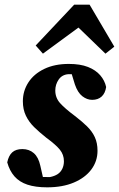

<svg xmlns="http://www.w3.org/2000/svg" viewBox="-20 -788 510 823"><path d="M182 15Q132 15 97.5 3.5Q63 -8 42 -32Q21 -56 11 -92Q17 -121 32.5 -135Q48 -149 76 -149Q105 -149 125 -131.5Q145 -114 153 -77L168 -11L106 -30Q128 -30 149.5 -29.5Q171 -29 194 -29Q214 -33 227 -41.5Q240 -50 247 -64.5Q254 -79 254 -97Q254 -125 236.5 -146.5Q219 -168 178 -198Q149 -221 126.5 -243Q104 -265 91 -292Q78 -319 78 -354Q78 -398 101.5 -434.5Q125 -471 169.5 -492.5Q214 -514 275 -514Q324 -514 357 -501Q390 -488 409.5 -465.5Q429 -443 435 -415Q431 -388 415.5 -374Q400 -360 375 -360Q353 -360 333 -375.5Q313 -391 301 -426L283 -485L339 -469Q323 -470 306.5 -470Q290 -470 273 -470Q246 -468 231.5 -447Q217 -426 217 -400Q217 -369 237.5 -346Q258 -323 301 -291Q331 -268 353 -246.5Q375 -225 386.5 -200Q398 -175 398 -142Q398 -97 371.5 -61.5Q345 -26 296.5 -5.5Q248 15 182 15ZM432 -558 281 -704H363L164 -558L133 -593L298 -768H364L470 -588Z"/></svg>

Font: Source Serif 4
Style: Bold Italic
Weight: 700
Italic angle: -12°
Designer: Frank Grießhammer
Foundry: Adobe Systems Incorporated
Version: Version 4.004;hotconv 1.0.116;makeotfexe 2.5.65601